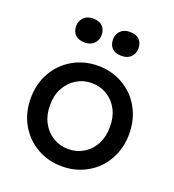

<svg xmlns="http://www.w3.org/2000/svg" viewBox="-138 -862 890 980"><g transform="rotate(20 307.5 -372.0)"><path d="M308 10Q233 10 172 -25Q111 -60 75.5 -122Q40 -184 40 -263Q40 -342 75.5 -404Q111 -466 172 -501Q233 -536 308 -536Q382 -536 443.5 -501Q505 -466 540 -403.5Q575 -341 575 -263Q575 -185 540 -122.5Q505 -60 443.5 -25Q382 10 308 10ZM308 -442Q262 -442 224.5 -419Q187 -396 165.5 -355.5Q144 -315 145 -263Q144 -212 165.5 -171Q187 -130 224.5 -107Q262 -84 308 -84Q354 -84 391.5 -107Q429 -130 450 -171Q471 -212 470 -263Q471 -315 450 -355.5Q429 -396 391.5 -419Q354 -442 308 -442ZM132 -689Q132 -716 150 -735Q168 -754 201 -754Q235 -754 252.5 -736.5Q270 -719 270 -689Q270 -662 252 -643Q234 -624 201 -624Q167 -624 149.5 -641.5Q132 -659 132 -689ZM332 -689Q332 -716 350 -735Q368 -754 401 -754Q435 -754 452.5 -736.5Q470 -719 470 -689Q470 -662 452 -643Q434 -624 401 -624Q367 -624 349.5 -641.5Q332 -659 332 -689Z"/></g></svg>

Font: Lexend
Style: Regular
Weight: 400
Designer: Thomas Jockin
Foundry: Lexend
Version: Version 1.000